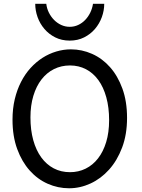

<svg xmlns="http://www.w3.org/2000/svg" viewBox="-20 -987 753 1019"><path d="M654.3 -361.3Q654.3 -273.4 628.2 -204.1Q602.1 -134.8 558.8 -86.7Q515.6 -38.6 460.4 -13.2Q405.3 12.2 346.7 12.2Q287.6 12.2 233.4 -11.7Q179.2 -35.6 137.7 -82Q96.2 -128.4 71.3 -196Q46.4 -263.7 46.4 -351.6Q46.4 -410.2 58.3 -460.4Q70.3 -510.7 91.6 -552.2Q112.8 -593.8 142.1 -626Q171.4 -658.2 205.8 -680.2Q240.2 -702.1 278.6 -713.6Q316.9 -725.1 356.4 -725.1Q414.6 -725.1 468.5 -701.2Q522.5 -677.2 563.7 -630.9Q605 -584.5 629.6 -516.8Q654.3 -449.2 654.3 -361.3ZM559.1 -349.1Q559.1 -416.5 544.2 -470.5Q529.3 -524.4 502 -562Q474.6 -599.6 436.3 -619.6Q397.9 -639.6 351.6 -639.6Q305.2 -639.6 266.6 -620.4Q228 -601.1 200.2 -565.2Q172.4 -529.3 157 -478.3Q141.6 -427.2 141.6 -363.8Q141.6 -296.9 156.5 -243.2Q171.4 -189.5 199 -151.6Q226.6 -113.8 265.1 -93.5Q303.7 -73.2 351.6 -73.2Q396.5 -73.2 434.6 -92Q472.7 -110.8 500.2 -146.2Q527.8 -181.6 543.5 -232.9Q559.1 -284.2 559.1 -349.1ZM533.2 -966.8Q533.2 -931.2 520.5 -896.2Q507.8 -861.3 484.1 -833.5Q460.4 -805.7 426.5 -788.6Q392.6 -771.5 350.1 -771.5Q307.1 -771.5 273.2 -788.6Q239.3 -805.7 215.6 -833.5Q191.9 -861.3 179.4 -896.2Q167 -931.2 167 -966.8H225.6Q228.5 -941.9 239.5 -919.9Q250.5 -897.9 267.1 -881.1Q283.7 -864.3 304.9 -854.5Q326.2 -844.7 350.1 -844.7Q374 -844.7 395 -854.5Q416 -864.3 432.1 -881.1Q448.2 -897.9 459 -919.9Q469.7 -941.9 473.6 -966.8Z"/></svg>

Font: Andika Eur
Style: Regular
Weight: 400
Designer: Victor Gaultney, Annie Olsen, Julie Remington, Don Collingsworth, Eric Hays, Becca Hirsbrunner
Foundry: SIL International
Version: Version 5.000